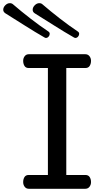

<svg xmlns="http://www.w3.org/2000/svg" viewBox="-108 -1174 620 1194"><path d="M71.8 0Q54.7 0 45.4 -12.5Q36.1 -24.9 36.1 -41Q36.1 -59.6 44.2 -72.8Q52.2 -85.9 70.8 -85.9H189.9V-751H70.8Q52.2 -751 44.2 -764.4Q36.1 -777.8 36.1 -795.9Q36.1 -812 45.4 -824.5Q54.7 -836.9 71.8 -836.9H421.9Q439 -836.9 448.5 -824.5Q458 -812 458 -795.9Q458 -777.8 449.7 -764.4Q441.4 -751 422.9 -751H304.2V-85.9H422.9Q441.4 -85.9 449.7 -72.8Q458 -59.6 458 -41Q458 -24.9 448.5 -12.5Q439 0 421.9 0ZM360.4 -938Q356.9 -938 351.1 -941.4Q291.5 -975.6 228.8 -1015.4Q166 -1055.2 107.9 -1091.3Q95.2 -1099.6 95.2 -1113.3Q95.2 -1128.4 108.2 -1141.4Q121.1 -1154.3 136.2 -1154.3Q148.4 -1154.3 156.2 -1147Q206.1 -1104 263.7 -1059.3Q321.3 -1014.6 376 -978Q384.3 -972.7 384.3 -963.4Q384.3 -954.1 377.2 -946Q370.1 -938 360.4 -938ZM177.2 -938Q173.8 -938 168 -941.4Q108.4 -975.6 45.9 -1015.4Q-16.6 -1055.2 -74.7 -1091.3Q-87.9 -1100.1 -87.9 -1113.3Q-87.9 -1128.4 -75 -1141.4Q-62 -1154.3 -46.9 -1154.3Q-34.7 -1154.3 -26.9 -1147Q22.9 -1104 80.6 -1059.3Q138.2 -1014.6 192.9 -978Q201.2 -972.7 201.2 -963.4Q201.2 -954.1 194.1 -946Q187 -938 177.2 -938Z"/></svg>

Font: Cutive
Style: Regular
Weight: 400
Version: Version 1.100; ttfautohint (v1.8.4.7-5d5b)